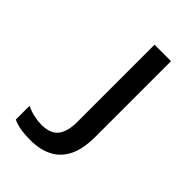

<svg xmlns="http://www.w3.org/2000/svg" viewBox="-182 -641 718 718"><g transform="rotate(45 177.5 -281.5)"><path d="M119 9Q91 9 69 5.5Q47 2 27 -7V-80Q48 -70 68.5 -65.5Q89 -61 109 -61Q155 -61 175.5 -86.5Q196 -112 196 -164V-572H283V-172Q283 -108 263.5 -68.5Q244 -29 207.5 -10Q171 9 119 9Z"/></g></svg>

Font: odia115
Style: Regular
Weight: 400
Designer: Amélie Bonet and Sol Matas
Foundry: Google LLC
Version: Version 2.003